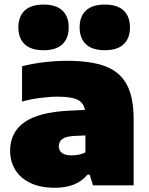

<svg xmlns="http://www.w3.org/2000/svg" viewBox="-20 -832 670 862"><path d="M580 -296V0H397.5L382.5 -48H373Q324.5 11 226 11Q162 11 117 -10.2Q72 -31.5 48.8 -69.2Q25.5 -107 25.5 -155Q25.5 -237.5 89 -282.8Q152.5 -328 287.5 -335L361.5 -338.5Q355.5 -371 327.8 -384.5Q300 -398 239 -398Q203.5 -398 159.5 -392.2Q115.5 -386.5 79 -376V-534.5Q125 -546.5 179 -552.8Q233 -559 280 -559Q389 -559 454 -534Q519 -509 549.5 -452Q580 -395 580 -296ZM363.5 -148V-224L311 -221.5Q275.5 -219.5 259.8 -207.8Q244 -196 244 -175Q244 -156 258.5 -145.2Q273 -134.5 300.5 -134.5Q338.5 -134.5 363.5 -148ZM62.5 -709Q62.5 -758 91 -784.8Q119.5 -811.5 175.5 -811.5Q231.5 -811.5 260 -784.8Q288.5 -758 288.5 -709Q288.5 -660 260 -633.2Q231.5 -606.5 175.5 -606.5Q119.5 -606.5 91 -633.2Q62.5 -660 62.5 -709ZM337.5 -709Q337.5 -758 366 -784.8Q394.5 -811.5 450.5 -811.5Q506.5 -811.5 535 -784.8Q563.5 -758 563.5 -709Q563.5 -660 535 -633.2Q506.5 -606.5 450.5 -606.5Q394.5 -606.5 366 -633.2Q337.5 -660 337.5 -709Z"/></svg>

Font: Encode Sans Semi Expanded Black
Style: Regular
Weight: 900
Width: 6
Designer: Multiple Designers
Foundry: Impallari Type
Version: Version 2.000